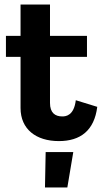

<svg xmlns="http://www.w3.org/2000/svg" viewBox="-20 -608 446 841"><path d="M406 -140 312 -169C304 -102 269 -98 253 -98C221 -98 199 -114 199 -157V-359H361V-451H199V-588H70V-451H6V-359H70V-135C70 -42 138 10 238 10C332 10 393 -36 406 -140ZM301 58H180L177 213H275Z"/></svg>

Font: Zilla Slab Bold
Style: Regular
Weight: 700
Designer: Typotheque.com
Foundry: Typotheque type foundry
Version: Version 1.3; 2018